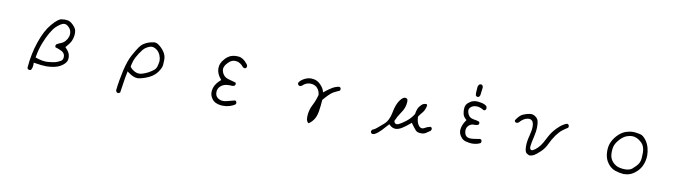

<svg xmlns="http://www.w3.org/2000/svg" viewBox="-35 -1346 7570 2131"><g transform="rotate(10 3750.0 -281.0)"><path d="M289.6 35.6Q291 36.1 294.4 36.1Q297.9 36.1 302.5 34.7Q307.1 33.2 311.5 30.3Q327.6 3.4 327.6 -30.3Q327.6 -33.2 327.1 -52.7L342.8 -50.3Q420.9 -37.1 472.7 -37.1Q510.7 -37.1 550.8 -44.9Q574.7 -49.3 594.2 -56.2Q632.8 -70.3 663.1 -97.2Q691.9 -123 696.8 -149.9Q699.2 -161.1 699.2 -172.9Q699.2 -190.4 694.3 -208.5Q686.5 -238.3 651.4 -274.9L643.1 -283.7L651.4 -293Q690.9 -338.4 702.6 -365.7Q714.8 -393.1 719.2 -424.8Q721.2 -437.5 721.2 -452.6Q721.2 -467.8 717.8 -484.4Q711.4 -511.7 679.2 -543.7Q647 -575.7 617.7 -580.6Q603 -583.5 585.2 -583.5Q567.4 -583.5 546.4 -580.1Q508.8 -574.7 442.4 -497.3Q376 -419.9 328.9 -282.2Q281.7 -144.5 270 1.5Q269 6.3 269 9.8Q269 21 274.9 28.3ZM626.5 -220.7Q645 -202.1 645 -174.6Q645 -147 630.4 -132.3Q623.5 -125.5 614.3 -122.1Q589.8 -107.9 564.2 -100.6Q538.6 -93.3 483.4 -88.4Q474.6 -87.4 464.4 -87.4Q414.1 -87.4 348.1 -109.4L337.9 -113.3L339.4 -124Q351.6 -201.7 380.4 -276.1Q409.2 -350.6 437 -398.4Q469.7 -455.1 495.1 -480Q515.1 -500 545.9 -520.5Q568.4 -535.2 588.6 -535.2Q608.9 -535.2 626 -521.5Q657.2 -497.1 665 -466.3Q668.9 -452.1 668.9 -437.3Q668.9 -422.4 664.1 -406.2Q655.3 -377.4 634.8 -353.5Q614.3 -329.6 584.5 -318.8Q561 -310.1 538.6 -296.4L531.7 -282.7Q531.2 -281.2 531.2 -280.3Q531.2 -270 536.1 -262.7Q577.6 -250.5 607.9 -234.4Q618.7 -228.5 626.5 -220.7ZM536.1 -262.7Q537.1 -260.7 538.6 -259.8L531.7 -263.7Q534.2 -263.2 536.1 -262.7ZM531.7 -282.7 530.3 -280.3 531.7 -285.2Q531.7 -283.7 531.7 -282.7ZM538.6 -296.4Q536.6 -295.4 535.2 -294.4L540 -299.8ZM614.3 -122.1 615.2 -122.6Q614.7 -122.1 614.3 -122.1Z M1310.5 116.7Q1311 116.7 1312 116.7Q1321.8 113.3 1329.6 106.4Q1338.9 53.2 1346.4 -4.4Q1354 -62 1366.2 -118.2L1370.1 -138.2L1386.7 -126Q1443.8 -83 1491.7 -83Q1501 -83 1510.3 -85Q1568.8 -95.7 1624.5 -124Q1678.7 -151.9 1710 -197Q1741.2 -242.2 1745.1 -273.4Q1748 -296.9 1748 -323.2Q1748 -335.4 1747.6 -348.1Q1745.6 -386.2 1723.1 -420.4Q1700.2 -456.1 1664.6 -483.9Q1635.3 -507.3 1610.4 -507.3Q1607.4 -507.3 1605 -506.8Q1574.2 -503.4 1546.9 -494.6Q1519.5 -485.8 1492.7 -468.8Q1466.3 -452.1 1444.8 -421.9Q1422.4 -390.6 1384.3 -321.8Q1346.2 -252.9 1319.8 -138.2Q1293.5 -23.4 1280.8 91.8Q1284.7 103.5 1293.5 113.3Q1300.8 116.7 1310.5 116.7ZM1647.9 -199.2H1648.4Q1648.4 -199.2 1647.9 -199.2ZM1647.9 -199.2Q1625 -182.1 1598.9 -168Q1572.8 -153.8 1535.6 -142.1Q1517.6 -136.2 1502 -136.2Q1497.1 -136.2 1490.5 -136.7Q1483.9 -137.2 1473.6 -139.6Q1463.4 -142.1 1454.3 -146.5Q1445.3 -150.9 1438 -155.3Q1411.6 -170.9 1397 -192.9L1394 -197.3Q1401.4 -234.9 1411.6 -266.6Q1422.4 -298.8 1456.5 -352.1Q1491.2 -405.8 1515.6 -424.1Q1540 -442.4 1568.4 -451.2Q1578.1 -454.1 1587.9 -454.1Q1611.3 -454.1 1635.7 -438.5Q1669.9 -417 1686 -377Q1698.7 -345.2 1698.7 -319.3Q1698.7 -313 1698.2 -307.1Q1694.8 -278.8 1686.5 -250.5Q1677.2 -218.3 1647.9 -199.2Z M2665.5 -418.5Q2665.5 -419.4 2665.5 -421.6Q2665.5 -423.8 2665.3 -427Q2665 -430.2 2664.1 -433.3Q2663.1 -436.5 2661.6 -439.5Q2658.7 -445.8 2653.3 -451.2Q2606.4 -510.7 2553.2 -514.2Q2542.5 -515.1 2533.9 -515.1Q2525.4 -515.1 2513.7 -514.4Q2502 -513.7 2488.8 -510.7Q2475.6 -507.8 2464.8 -502.9Q2431.6 -487.3 2407.7 -461.4Q2378.4 -429.7 2367.7 -404.3Q2359.4 -384.8 2356.9 -358.4Q2356.4 -352.1 2356.4 -345.7Q2356.4 -289.1 2401.9 -233.9L2409.7 -224.1Q2393.1 -209 2386.2 -202.4Q2379.4 -195.8 2373.8 -189.2Q2368.2 -182.6 2363.3 -176.3Q2353.5 -164.1 2347.7 -152.3Q2327.1 -112.8 2327.1 -72.8Q2327.1 -54.7 2332 -38.6Q2338.9 -14.2 2357.9 8.3Q2376 29.8 2404.8 40.5Q2439 53.7 2479.5 53.7Q2552.2 53.7 2611.8 16.1L2618.7 2.4Q2619.1 1 2619.1 -0.7Q2619.1 -2.4 2618.9 -5.1Q2618.7 -7.8 2617.7 -10.7Q2616.2 -16.6 2612.8 -22L2601.1 -27.8Q2556.6 -15.1 2510.7 -4.4Q2488.8 1 2470.2 1Q2444.3 1 2424.8 -9.3Q2389.6 -27.3 2382.8 -60.5Q2380.4 -71.8 2380.4 -82.5Q2380.4 -102.1 2388.2 -120.6Q2400.9 -148.9 2435.1 -168Q2462.4 -183.1 2511.7 -183.1Q2523.9 -183.1 2531 -182.4Q2538.1 -181.6 2540.5 -181.6Q2556.2 -181.6 2568.8 -189.9L2575.7 -203.6Q2576.2 -205.1 2576.2 -206.1Q2576.2 -216.8 2571.3 -224.1Q2527.3 -236.8 2493.2 -245.6Q2456.5 -254.9 2435.5 -278.3Q2414.6 -301.8 2408.7 -336.9Q2408.2 -341.8 2408.2 -346.7Q2408.2 -383.3 2448.7 -423.3Q2482.4 -457.5 2513.2 -459.5Q2518.1 -460 2525.9 -460Q2533.7 -460 2546.1 -457.8Q2558.6 -455.6 2569.6 -450.4Q2580.6 -445.3 2589.4 -438.7Q2598.1 -432.1 2605 -425.8Q2614.7 -415.5 2622.6 -406.2L2637.2 -398.9Q2638.7 -398.4 2639.6 -398.4Q2650.9 -398.4 2658.7 -403.8Z M3390.1 -356.9Q3422.4 -356.9 3446.8 -343.8Q3460.4 -336.4 3470.7 -325.2Q3498 -295.9 3502.4 -250.5V-248Q3485.8 -183.6 3457 -128.4Q3420.9 -59.6 3420.9 13.2Q3420.9 44.9 3429.2 60.1Q3439 76.2 3446.8 79.6Q3471.2 67.4 3498.5 32.2Q3527.3 -6.3 3537.6 -67.4Q3548.3 -131.3 3552.7 -201.7Q3584 -238.8 3606.9 -261.7Q3638.7 -293 3659.7 -304.7Q3692.4 -322.3 3725.6 -335.4L3731.9 -348.1Q3732.4 -349.6 3732.4 -351.1Q3732.4 -352.5 3732.2 -354.5Q3731.9 -356.4 3731.4 -358.6Q3731 -360.8 3730.5 -363.3Q3729 -367.7 3726.6 -371.6L3713.4 -377.9Q3673.8 -372.1 3637.9 -351.1Q3602.1 -330.1 3562 -297.4L3546.9 -285.2L3541 -303.7Q3531.7 -334.5 3497.6 -369.6Q3463.4 -404.8 3420.9 -411.6Q3405.3 -414.6 3391.1 -414.6Q3364.3 -414.6 3340.3 -405.8Q3298.8 -390.1 3273.9 -365.7Q3258.8 -350.6 3255.4 -338.4Q3257.3 -327.1 3262.7 -317.9L3277.8 -311Q3279.3 -310.5 3283 -310.5Q3286.6 -310.5 3292 -312.3Q3297.4 -314 3302.7 -317.9Q3342.8 -356.9 3390.1 -356.9Z M4564.5 -114.7 4575.7 -124 4584 -112.3Q4609.9 -75.7 4632.3 -50.3Q4642.6 -38.6 4656.2 -33.2Q4672.9 -26.9 4695.3 -26.9Q4726.6 -26.9 4747.1 -39.1Q4772 -54.2 4796.4 -72.3L4805.2 -88.9Q4805.7 -89.8 4805.7 -93Q4805.7 -96.2 4804.4 -100.8Q4803.2 -105.5 4800.3 -109.9L4787.1 -116.2Q4747.1 -106.9 4724.6 -91.8Q4711.4 -83.5 4698.2 -83.5Q4676.8 -83.5 4659.2 -105.5Q4634.3 -136.7 4631.3 -198.7V-202.6L4633.3 -206.1Q4646.5 -227.5 4671.9 -256.8Q4694.3 -282.7 4706.1 -325.2Q4709 -336.4 4709 -343.3Q4709 -351.6 4705.1 -354Q4702.1 -356 4698 -356.2Q4693.8 -356.4 4691.4 -356.4Q4666 -356.4 4645 -336.4Q4619.6 -312 4608.6 -284.7Q4597.7 -257.3 4593.8 -225.1Q4559.6 -171.4 4512.2 -135.3Q4464.8 -99.1 4434.6 -85Q4422.4 -79.6 4411.4 -79.6Q4400.4 -79.6 4392.1 -87.9Q4384.8 -95.2 4382.3 -107.9L4381.8 -111.8L4383.3 -115.7Q4405.3 -167.5 4439.5 -215.8Q4471.2 -260.3 4480.5 -306.2Q4485.4 -331.5 4485.4 -348.6Q4485.4 -369.6 4478 -377Q4470.7 -383.8 4454.1 -384.8Q4453.6 -384.8 4451.2 -384.8Q4448.7 -384.8 4443.6 -383.1Q4438.5 -381.3 4431.6 -377Q4424.8 -372.6 4418.5 -366.2Q4385.7 -333.5 4366.2 -280.8Q4353 -246.6 4345.2 -201.7Q4327.6 -105.5 4273.4 -59.6Q4223.6 -17.1 4202.1 1.2Q4180.7 19.5 4155.3 28.3L4145.5 44.9Q4145.5 45.9 4145.5 46.9Q4145.5 59.1 4151.9 66.9Q4159.7 72.8 4169.4 74.7L4190.4 69.8Q4227.1 49.3 4259.5 15.4Q4292 -18.6 4323.2 -54.7L4332 -64.9L4341.8 -55.7Q4373.5 -26.9 4408 -26.9Q4442.4 -26.9 4483.4 -53.5Q4524.4 -80.1 4564.5 -114.7Z M5241.7 -533.7Q5250.5 -533.7 5259.8 -538.1Q5267.1 -545.9 5271.5 -557.1L5282.7 -646L5279.3 -663.1Q5272.5 -674.3 5261.7 -677.7L5245.6 -675.8Q5226.1 -663.6 5224.1 -638.2Q5220.2 -602.1 5220.2 -581.3Q5220.2 -560.5 5221.7 -548.3Q5229.5 -536.1 5240.2 -533.7Q5240.7 -533.7 5241.7 -533.7ZM5256.8 -223.1 5269.5 -222.7Q5290.5 -222.7 5307.6 -231.4L5314 -244.6Q5314.5 -246.1 5314.5 -247.1Q5314.5 -258.3 5309.1 -265.6Q5283.7 -275.4 5256.3 -278.8Q5215.3 -284.2 5195.3 -303.7Q5180.2 -318.8 5172.9 -345.2Q5169.4 -356.4 5169.4 -366.2Q5169.4 -388.2 5185.5 -403.8Q5203.1 -421.9 5232.4 -427.2Q5243.2 -428.7 5253.4 -428.7Q5272.9 -428.7 5292 -421.9Q5317.4 -413.1 5335.4 -400.4Q5336.4 -400.4 5338.6 -400.4Q5340.8 -400.4 5343.8 -400.9Q5350.6 -402.3 5356 -405.8L5363.3 -420.9Q5363.8 -424.3 5363.8 -427.2Q5363.8 -442.4 5355 -452.6Q5335.9 -467.8 5312.5 -473.6Q5286.6 -480 5255.9 -482.9Q5249 -483.4 5242.2 -483.4Q5220.2 -483.4 5199.7 -476.6Q5172.9 -467.8 5147.5 -444.3Q5124 -422.4 5120.6 -388.2Q5119.6 -377 5119.6 -368.2Q5119.6 -359.4 5120.1 -351.6Q5121.1 -335.4 5125 -319.8Q5132.8 -289.6 5159.2 -266.6L5168 -259.3L5161.1 -249.5Q5144.5 -225.1 5133.3 -199.2Q5122.1 -173.3 5119.6 -145Q5119.1 -138.7 5119.1 -132.8Q5119.1 -113.3 5125.5 -96.7Q5134.3 -74.2 5154.3 -52.2Q5173.3 -31.2 5204.8 -23.2Q5236.3 -15.1 5270 -13.2Q5326.7 -13.2 5366.2 -34.7L5372.6 -48.3Q5373 -49.8 5373 -51.3Q5373 -63.5 5367.2 -72.8L5354.5 -79.1Q5322.8 -73.7 5283.7 -67.9Q5266.6 -65.4 5252.4 -65.4Q5213.9 -65.4 5196.8 -83Q5181.6 -98.1 5177.2 -128.4Q5176.3 -136.2 5176.3 -143.1Q5176.3 -176.3 5198.7 -198.7Q5223.1 -223.1 5256.8 -223.1Z M5847.7 -393.6Q5870.1 -393.6 5884.3 -379.4Q5897.5 -366.2 5901.4 -341.3Q5903.3 -328.6 5903.3 -313.5Q5903.3 -271 5887.2 -211.9Q5868.7 -144 5868.7 -89.4Q5868.7 -83.5 5869.1 -77.1Q5871.6 -22.9 5891.6 -9.8Q5913.6 4.9 5927.7 6.3Q5955.1 3.4 5977.5 -10Q6000 -23.4 6042 -62.5Q6083 -100.6 6109.1 -156.7Q6135.3 -212.9 6168.9 -259.8Q6203.1 -307.1 6234.4 -330.6Q6262.2 -352.1 6293.9 -371.1L6298.3 -384.8Q6297.9 -399.4 6289.1 -408.2L6273.9 -413.1Q6233.4 -397.9 6201.2 -370.6Q6129.9 -310.1 6092.8 -238.8Q6073.2 -200.7 6052.7 -163.6Q6031.2 -125.5 6003.4 -97.7Q5975.6 -69.8 5953.1 -59.6Q5945.8 -55.7 5939.5 -55.7Q5930.7 -55.7 5924.8 -61.5Q5916.5 -70.3 5916.5 -87.4Q5916.5 -92.3 5917 -97.7Q5920.4 -132.8 5936.8 -201.4Q5953.1 -270 5953.1 -318.8Q5953.1 -379.9 5939.9 -403.8Q5930.7 -420.9 5909.2 -435.3Q5887.7 -449.7 5861.8 -449.7Q5856 -449.7 5849.1 -448.7Q5813 -444.3 5772.9 -426.3Q5735.8 -410.2 5697.3 -350.1Q5698.2 -338.4 5705.6 -330.1L5721.2 -325.7Q5735.8 -327.1 5745.1 -335.9Q5787.1 -385.3 5835.4 -392.6Q5841.8 -393.6 5847.7 -393.6Z M7071.8 -47.4Q7043 -26.4 6993.2 -26.4Q6961.4 -26.4 6929.7 -34.2Q6888.7 -43.9 6855.5 -78.1Q6822.3 -112.3 6817.9 -162.1Q6816.9 -176.3 6816.9 -189.9Q6816.9 -221.2 6823.2 -248Q6832.5 -288.6 6871.3 -332.5Q6910.2 -376.5 6950.7 -391.1Q6982.4 -402.8 7010.3 -402.8Q7035.6 -402.8 7059.6 -392.6Q7077.1 -385.3 7092.8 -374Q7108.4 -362.8 7118.7 -352.5Q7137.7 -334 7146 -312.5Q7158.7 -280.8 7158.7 -247.1Q7158.7 -213.4 7156.7 -183.6Q7154.8 -153.8 7144 -130.1Q7133.3 -106.4 7112.3 -85.4Q7091.3 -64.5 7071.8 -47.4ZM7211.4 -221.7Q7211.4 -261.2 7200.2 -304.2Q7186 -357.9 7154.8 -395Q7124.5 -430.7 7101.6 -437.5Q7076.7 -444.8 7032.7 -449.7Q7022.9 -450.7 7015.6 -450.7Q6993.7 -450.7 6975.8 -447.5Q6958 -444.3 6941.4 -439.5Q6892.6 -424.8 6854 -387.7Q6814.5 -350.6 6791.5 -306.6Q6769 -263.2 6766.1 -212.9Q6765.6 -203.1 6765.6 -193.8Q6765.6 -127.4 6791 -81.1Q6806.2 -54.2 6827.1 -32.7Q6855 -4.9 6892.1 8.3Q6937 23.9 6987.8 27.8Q7027.8 27.8 7062 15.1Q7102.5 -0.5 7141.1 -39.6Q7170.9 -69.3 7187.5 -107.9Q7211.4 -163.1 7211.4 -221.7Z"/></g></svg>

Font: NaikaiFont
Style: ExtraLight
Weight: 200
Version: Version 1.89